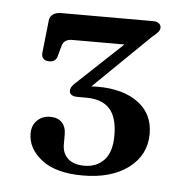

<svg xmlns="http://www.w3.org/2000/svg" viewBox="-37 -736 413 428"><g transform="rotate(5 170.0 -522.0)"><path d="M154 -532.5 149 -540.5Q156 -542 163.5 -542.8Q171 -543.5 179 -543.5Q236 -543.5 269.8 -518.5Q303.5 -493.5 303.5 -449Q303.5 -401.5 265 -372.5Q226.5 -343.5 163 -343.5Q102.5 -343.5 70.8 -368.2Q39 -393 39 -427Q39 -445 50.5 -456.2Q62 -467.5 79.5 -467.5Q96.5 -467.5 105.8 -457.8Q115 -448 115 -431V-408.5Q115 -389 127.8 -377.2Q140.5 -365.5 165 -365.5Q191.5 -365.5 208.5 -383.2Q225.5 -401 225.5 -438.5Q225.5 -479 208.2 -498Q191 -517 155 -517H136Q127.5 -517 122.8 -520Q118 -523 118 -529Q118 -534 120.8 -538.5Q123.5 -543 130.5 -549L253 -664L256 -642.5H113Q95.5 -642.5 91 -628L84.5 -604.5Q83 -598 78.5 -594.2Q74 -590.5 66.5 -590.5Q58 -590.5 53.2 -595Q48.5 -599.5 49.5 -608.5L57.5 -682Q58.5 -690 65.2 -695Q72 -700 84 -700H289.5Q298 -700 302.5 -696.2Q307 -692.5 307 -686.5Q307 -682 303.2 -677.2Q299.5 -672.5 290.5 -665.5Z"/></g></svg>

Font: Fraunces 10pt
Style: Regular
Weight: 400
Version: Version 1.000;[b76b70a41]